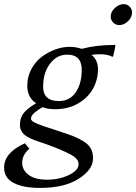

<svg xmlns="http://www.w3.org/2000/svg" viewBox="-22 -668 663 935"><path d="M99.1 29.8 121.1 56.2Q85.9 85.9 85.9 125Q85.9 159.2 116.7 183.1Q147.5 207 206.1 207Q267.1 207 314 184.1Q360.8 161.1 360.8 131.8Q360.8 109.4 335 92.3Q309.1 75.2 237.8 46.9Q220.7 40 195.8 31.5Q170.9 22.9 156.2 18.1Q141.6 13.2 124 4.9Q106.4 -3.4 97.2 -11.5Q87.9 -19.5 81.5 -31.7Q75.2 -43.9 75.2 -59.1Q75.2 -79.1 81.1 -95.2Q86.9 -111.3 99.4 -124.3Q111.8 -137.2 123.3 -145.5Q134.8 -153.8 153.8 -165Q110.8 -193.4 110.8 -251Q110.8 -294.4 130.6 -331.3Q150.4 -368.2 180.9 -391.1Q211.4 -414.1 247.1 -427Q282.7 -439.9 315.9 -439.9Q347.7 -439.9 376 -430.2Q446.8 -449.2 538.1 -449.2L540 -445.8Q536.1 -420.9 528.8 -394L525.9 -391.1Q502.4 -403.8 464.8 -403.8Q445.3 -403.8 423.8 -400.9Q455.1 -375.5 455.1 -331.1Q455.1 -279.8 430.7 -235.8Q406.2 -191.9 358.2 -164.1Q310.1 -136.2 248 -136.2Q206.5 -136.2 187 -146Q167 -136.7 147.9 -120.8Q128.9 -105 128.9 -90.8Q128.9 -84 136.5 -77.6Q144 -71.3 162.4 -64Q180.7 -56.6 198 -51Q215.3 -45.4 247.8 -34.9Q280.3 -24.4 304.2 -16.1Q371.6 6.8 401.4 32.5Q431.2 58.1 431.2 102.1Q431.2 158.2 361.3 202.6Q291.5 247.1 173.8 247.1Q90.8 247.1 44.4 222.9Q-2 198.7 -2 147.9Q-2 75.7 99.1 29.8ZM305.2 -401.9Q254.4 -401.9 221.2 -357.4Q188 -313 188 -246.1Q188 -175.8 265.1 -175.8Q317.4 -175.8 346.7 -218.3Q376 -260.7 376 -328.1Q376 -401.9 305.2 -401.9ZM518.1 -597.2Q522.5 -617.2 541.3 -632.6Q560.1 -647.9 580.1 -647.9Q597.2 -647.9 609.1 -636Q621.1 -624 621.1 -606.9Q621.1 -584 601.6 -564.9Q582 -545.9 559.1 -545.9Q541.5 -545.9 529.3 -558.1Q517.1 -570.3 517.1 -587.9Q517.1 -594.2 518.1 -597.2Z"/></svg>

Font: Linear Smooth
Style: Italic
Weight: 400
Designer: Philipp H. Poll, Flanker
Foundry: Philipp H. Poll, reworked by Flanker
Version: Version 1.061 | FøM Fix